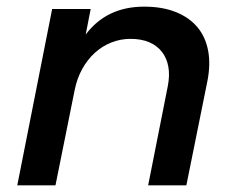

<svg xmlns="http://www.w3.org/2000/svg" viewBox="-20 -558 703 578"><path d="M414 -538Q468 -538 508.5 -522Q549 -506 573.8 -476.8Q598.5 -447.5 606.5 -405.8Q614.5 -364 604 -312L541 0H426L485 -298Q491.5 -330.5 486.8 -357Q482 -383.5 467.2 -402.2Q452.5 -421 428.8 -431Q405 -441 373 -441Q342.5 -441 315 -430Q287.5 -419 265.5 -399Q243.5 -379 227.8 -350.8Q212 -322.5 205 -288L147 0H32L137 -531H253L238 -454Q301 -538 414 -538Z"/></svg>

Font: Argentum Sans
Style: Italic
Weight: 400
Italic angle: -11.3099°
Designer: Julieta Ulanovsky, Owen Earl, Rasmus Andersson, Cristiano Sobral
Foundry: The Argentum Sans Project Authors
Version: Version 3.131; ttfautohint (v1.8.4.7-5d5b-dirty)